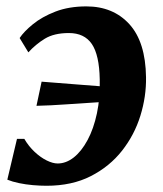

<svg xmlns="http://www.w3.org/2000/svg" viewBox="-20 -586 524 616"><path d="M257 -565.5Q343 -565.5 395 -508.5Q447 -451.5 448.5 -338Q449.5 -276.5 430.5 -215Q411.5 -153.5 371.8 -102.8Q332 -52 271.5 -21Q211 10 129 10Q109 10 85.8 8Q62.5 6 41 1.5Q19.5 -3 3.5 -9.5L34.5 -140.5H58Q72 -116.5 91 -98.8Q110 -81 129.8 -71.2Q149.5 -61.5 165 -61.5Q192 -61.5 216.8 -81Q241.5 -100.5 261 -136.8Q280.5 -173 291 -222.5Q301.5 -272 300 -331.5Q298.5 -410 274.5 -445Q250.5 -480 201 -480Q153.5 -480 123.8 -461.8Q94 -443.5 71 -418L43 -464Q56.5 -484.5 85.5 -508.2Q114.5 -532 157.8 -548.8Q201 -565.5 257 -565.5ZM97 -246.5 113.5 -324Q167 -319.5 217.5 -315.8Q268 -312 324 -307.5L311 -259Q244 -255 193 -251.2Q142 -247.5 97 -246.5Z"/></svg>

Font: Merriweather 24pt ExtraBold
Style: Italic
Weight: 800
Italic angle: -7.8°
Version: Version 2.101